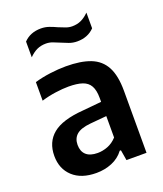

<svg xmlns="http://www.w3.org/2000/svg" viewBox="-144 -873 831 977"><g transform="rotate(-20 271.5 -384.0)"><path d="M209.5 9.5Q128 9.5 82.2 -32.8Q36.5 -75 36.5 -145Q36.5 -220 87.8 -262.2Q139 -304.5 253 -313L379 -325L393 -249L265.5 -237.5Q213 -232.5 190 -212.5Q167 -192.5 167 -157.5Q167 -122 188 -103Q209 -84 250 -84Q277 -84 304.5 -94.5Q332 -105 354.5 -129.5V-344Q354.5 -385.5 341.2 -409.2Q328 -433 299.2 -442.8Q270.5 -452.5 224.5 -452.5Q193.5 -452.5 154 -447Q114.5 -441.5 77 -430V-530.5Q115.5 -542 161.2 -548Q207 -554 247 -554Q327.5 -554 379.8 -533.8Q432 -513.5 457.5 -465.8Q483 -418 483 -336V0H374.5L365 -56.5H358.5Q333.5 -23 294.2 -6.8Q255 9.5 209.5 9.5ZM346.5 -653Q323 -653 302.2 -660.8Q281.5 -668.5 262 -677Q244 -685 226.8 -691.2Q209.5 -697.5 191.5 -697.5Q165 -697.5 143.5 -687.8Q122 -678 100.5 -656.5V-741.5Q136 -778.5 193.5 -778.5Q217 -778.5 238 -771Q259 -763.5 278 -754.5Q296.5 -747 313.8 -740.5Q331 -734 348.5 -734Q375.5 -734 397 -744Q418.5 -754 439.5 -775V-690Q404 -653 346.5 -653Z"/></g></svg>

Font: Encode Sans Condensed Thin SemiBold
Style: Regular
Weight: 600
Version: Version 3.002